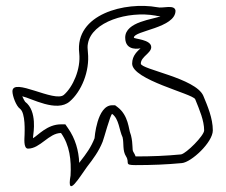

<svg xmlns="http://www.w3.org/2000/svg" viewBox="-20 -653 781 664"><path d="M23 -337C23 -321 36 -286 49 -277C69 -262 65 -195 65 -187C65 -177 60 -139 77 -139C119 -139 149 -193 191 -193C221 -151 227 -99 224 -46C209 39 258 -45 281 -76C302 -103 322 -130 335 -163C339 -172 362 -259 368 -259C392 -241 392 -203 404 -178C409 -157 403 -132 416 -112C430 -90 407 -82 449 -82C506 -82 556 -84 609 -89C642 -92 716 -161 716 -202C716 -244 698 -286 683 -322C656 -383 467 -413 467 -433C467 -457 503 -469 503 -490C503 -517 443 -518 443 -523C443 -547 587 -556 587 -616C584 -639 542 -623 524 -628C414 -648 238 -605 254 -469C260 -414 232 -352 201 -325C169 -297 23 -387 23 -337ZM57 -320C89 -313 176 -263 221 -302C261 -336 291 -406 284 -472C283 -483 282 -493 284 -502C297 -578 423 -616 518 -599C525 -597 532 -597 535 -597C513 -586 413 -579 413 -523C413 -473 466 -486 466 -486C457 -477 437 -462 437 -433C437 -377 646 -329 655 -310C670 -273 686 -236 686 -202C686 -184 624 -122 606 -119C554 -114 505 -112 449 -112C448 -116 444 -123 441 -128C436 -136 441 -152 433 -185L432 -188L431 -191C425 -204 425 -254 386 -283L378 -289H368C315 -289 307 -175 307 -175C295 -144 279 -122 257 -94C256 -92 255 -91 254 -90C252 -132 241 -173 215 -210L206 -223H191C143 -223 112 -185 94 -175C94 -180 95 -184 95 -186C95 -190 110 -269 67 -301C65 -303 60 -313 57 -320Z"/></svg>

Font: Camosport
Style: Oln
Weight: 400
Version: Version 001.000